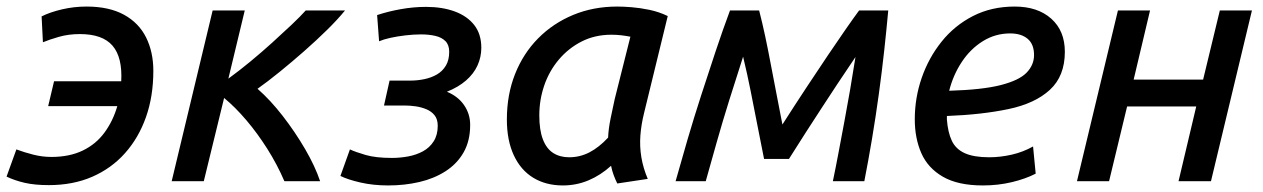

<svg xmlns="http://www.w3.org/2000/svg" viewBox="-40 -553 3855 586"><path d="M109 12Q66 12 35.5 5Q5 -2 -20 -14L10 -97Q34 -88 61.5 -81Q89 -74 117 -74Q172 -74 212.5 -93.5Q253 -113 279 -148.5Q305 -184 318 -229H107L125 -305H330Q330 -305 330 -305Q330 -305 330 -305Q334 -378 303.5 -413.5Q273 -449 204 -449Q169 -449 139.5 -440.5Q110 -432 91 -424L87 -503Q113 -516 149.5 -524.5Q186 -533 224 -533Q293 -533 338.5 -508Q384 -483 406 -438.5Q428 -394 428 -337Q428 -259 405.5 -195.5Q383 -132 341.5 -85.5Q300 -39 241.5 -13.5Q183 12 109 12Z M484 0 609 -521H707L657 -313Q690 -337 724.5 -365.5Q759 -394 791 -423Q823 -452 850 -477.5Q877 -503 893 -521H1013Q991 -494 958.5 -462Q926 -430 888.5 -397Q851 -364 814 -334Q777 -304 746 -282Q785 -248 823 -199Q861 -150 891.5 -97.5Q922 -45 937 0H828Q806 -51 776 -98.5Q746 -146 712 -186Q678 -226 644 -254L582 0Z M1145 13Q1099 13 1060 4Q1021 -5 999 -16L1028 -97Q1045 -89 1076 -80Q1107 -71 1156 -71Q1181 -71 1205.5 -75.5Q1230 -80 1250.5 -91Q1271 -102 1283.5 -121.5Q1296 -141 1296 -169Q1296 -189 1286.5 -201Q1277 -213 1261.5 -219.5Q1246 -226 1228.5 -228.5Q1211 -231 1194 -231H1132L1149 -307H1212Q1234 -307 1255.5 -311.5Q1277 -316 1294 -326Q1311 -336 1321 -353Q1331 -370 1331 -395Q1331 -416 1319.5 -427.5Q1308 -439 1288.5 -443.5Q1269 -448 1245 -448Q1222 -448 1197 -445Q1172 -442 1151.5 -437.5Q1131 -433 1117 -427L1111 -507Q1144 -518 1183 -525Q1222 -532 1260 -532Q1310 -532 1348 -518Q1386 -504 1407.5 -476.5Q1429 -449 1429 -407Q1429 -379 1417.5 -353.5Q1406 -328 1382.5 -307.5Q1359 -287 1324 -273Q1358 -259 1376.5 -232Q1395 -205 1395 -172Q1395 -123 1375 -88Q1355 -53 1320 -30.5Q1285 -8 1240 2.5Q1195 13 1145 13Z M1678 13Q1626 13 1587.5 -10.5Q1549 -34 1528 -79.5Q1507 -125 1507 -188Q1507 -264 1532 -327Q1557 -390 1602.5 -436Q1648 -482 1709.5 -507.5Q1771 -533 1844 -533Q1862 -533 1887.5 -531Q1913 -529 1942 -523Q1971 -517 1998 -504L1926 -209Q1917 -173 1914.5 -139.5Q1912 -106 1917.5 -73Q1923 -40 1937 -7L1844 7Q1838 -5 1833 -18.5Q1828 -32 1825 -47Q1793 -18 1756 -2.5Q1719 13 1678 13ZM1697 -73Q1730 -73 1759 -88Q1788 -103 1816 -133Q1817 -159 1823.5 -191Q1830 -223 1836 -250L1884 -441Q1868 -444 1854.5 -445.5Q1841 -447 1826 -447Q1776 -447 1735.5 -426.5Q1695 -406 1665.5 -371Q1636 -336 1621 -292Q1606 -248 1606 -201Q1606 -156 1617 -127.5Q1628 -99 1648.5 -86Q1669 -73 1697 -73Z M2022 0Q2039 -61 2058.5 -127.5Q2078 -194 2100 -262Q2122 -330 2144 -396Q2166 -462 2188 -521H2277Q2287 -482 2295.5 -442Q2304 -402 2312 -359.5Q2320 -317 2329 -271Q2338 -225 2348 -173Q2387 -234 2422 -287Q2457 -340 2487 -384.5Q2517 -429 2541 -463.5Q2565 -498 2582 -521H2671Q2666 -466 2659 -401.5Q2652 -337 2642.5 -267.5Q2633 -198 2621.5 -129.5Q2610 -61 2598 0H2502Q2511 -43 2519.5 -88.5Q2528 -134 2537 -181.5Q2546 -229 2554.5 -278.5Q2563 -328 2571 -379Q2541 -335 2516 -297Q2491 -259 2467.5 -223Q2444 -187 2419.5 -149Q2395 -111 2368 -68H2292Q2281 -123 2271 -174Q2261 -225 2251 -275.5Q2241 -326 2228 -380Q2206 -312 2185.5 -246.5Q2165 -181 2147.5 -119Q2130 -57 2114 0Z M2960 13Q2884 13 2838 -13.5Q2792 -40 2772 -85.5Q2752 -131 2752 -189Q2752 -254 2773 -315Q2794 -376 2833.5 -425.5Q2873 -475 2929.5 -504Q2986 -533 3057 -533Q3127 -533 3168.5 -496Q3210 -459 3210 -395Q3210 -321 3164.5 -279Q3119 -237 3037.5 -220Q2956 -203 2850 -199Q2850 -196 2850 -193Q2850 -190 2850 -188Q2853 -149 2865 -123.5Q2877 -98 2904.5 -85.5Q2932 -73 2979 -73Q3013 -73 3048 -81Q3083 -89 3113 -106L3121 -23Q3090 -7 3048 3Q3006 13 2960 13ZM2857 -276Q2959 -279 3015 -293.5Q3071 -308 3093.5 -331.5Q3116 -355 3116 -385Q3116 -418 3096.5 -434.5Q3077 -451 3043 -451Q2998 -451 2960 -427.5Q2922 -404 2895.5 -364Q2869 -324 2857 -276Z M3247 0 3372 -521H3470L3420 -310H3632L3683 -521H3781L3656 0H3557L3611 -228H3400L3345 0Z"/></svg>

Font: Ubuntu Sans Medium
Style: Italic
Weight: 500
Italic angle: -13.5°
Designer: Dalton Maag Ltd
Foundry: Dalton Maag Ltd
Version: Version 1.006